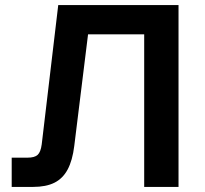

<svg xmlns="http://www.w3.org/2000/svg" viewBox="-20 -735 807 755"><path d="M26 0V-115H88Q116 -115 128 -126Q140 -137 144 -167L209 -715H682V0H547V-695L617 -600H240L338 -695L272 -161Q265 -104 246 -68.5Q227 -33 194 -16.5Q161 0 110 0Z"/></svg>

Font: Wix Madefor Display
Style: Bold
Weight: 700
Designer: Dalton Maag Ltd
Foundry: Dalton Maag Ltd
Version: Version 3.100